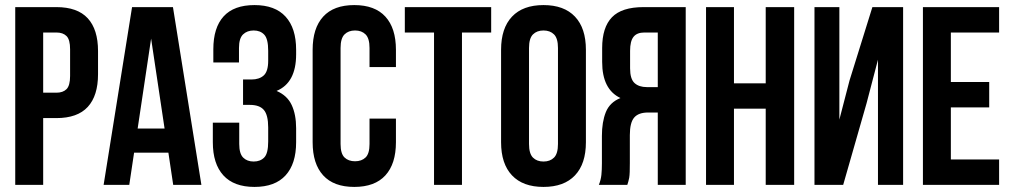

<svg xmlns="http://www.w3.org/2000/svg" viewBox="-20 -728 3982 756"><path d="M202 -700Q285 -700 325.5 -656Q366 -612 366 -527V-436Q366 -351 325.5 -307Q285 -263 202 -263H150V0H40V-700ZM150 -600V-363H202Q228 -363 242 -377Q256 -391 256 -429V-534Q256 -572 242 -586Q228 -600 202 -600Z M773 0H662L643 -127H508L489 0H388L500 -700H661ZM522 -222H628L575 -576Z M1036 -528Q1036 -575 1020.5 -591.5Q1005 -608 979 -608Q953 -608 937 -592.5Q921 -577 921 -539V-482H820V-534Q820 -619 860.5 -663.5Q901 -708 982 -708Q1063 -708 1104.5 -662.5Q1146 -617 1146 -532V-514Q1146 -402 1069 -370Q1111 -352 1128.5 -314.5Q1146 -277 1146 -223V-168Q1146 -83 1104.5 -37.5Q1063 8 982 8Q901 8 859.5 -37.5Q818 -83 818 -168V-245H922V-161Q922 -123 937.5 -107.5Q953 -92 979 -92Q1005 -92 1020.5 -108Q1036 -124 1036 -171V-226Q1036 -275 1019 -295Q1002 -315 964 -315H937V-415H970Q1001 -415 1018.5 -431Q1036 -447 1036 -489Z M1539 -261V-168Q1539 -83 1497.5 -37.5Q1456 8 1375 8Q1294 8 1252.5 -37.5Q1211 -83 1211 -168V-532Q1211 -617 1252.5 -662.5Q1294 -708 1375 -708Q1456 -708 1497.5 -662.5Q1539 -617 1539 -532V-464H1435V-539Q1435 -577 1419.5 -592.5Q1404 -608 1378 -608Q1352 -608 1336.5 -592.5Q1321 -577 1321 -539V-161Q1321 -123 1336.5 -108Q1352 -93 1378 -93Q1404 -93 1419.5 -108Q1435 -123 1435 -161V-261Z M1574 -700H1914V-600H1799V0H1689V-600H1574Z M2063 -161Q2063 -123 2078.5 -107.5Q2094 -92 2120 -92Q2146 -92 2161.5 -107.5Q2177 -123 2177 -161V-539Q2177 -577 2161.5 -592.5Q2146 -608 2120 -608Q2094 -608 2078.5 -592.5Q2063 -577 2063 -539ZM1953 -532Q1953 -617 1996 -662.5Q2039 -708 2120 -708Q2201 -708 2244 -662.5Q2287 -617 2287 -532V-168Q2287 -83 2244 -37.5Q2201 8 2120 8Q2039 8 1996 -37.5Q1953 -83 1953 -168Z M2338 0Q2346 -20 2348 -39.5Q2350 -59 2350 -85V-193Q2350 -248 2365.5 -286.5Q2381 -325 2423 -342Q2351 -376 2351 -484V-539Q2351 -620 2389.5 -660Q2428 -700 2514 -700H2680V0H2570V-285H2532Q2494 -285 2477 -265Q2460 -245 2460 -196V-86Q2460 -65 2459.5 -51Q2459 -37 2457.5 -28Q2456 -19 2454 -13Q2452 -7 2450 0ZM2517 -600Q2488 -600 2474.5 -583Q2461 -566 2461 -528V-459Q2461 -417 2478.5 -401Q2496 -385 2527 -385H2570V-600Z M2870 0H2760V-700H2870V-400H2995V-700H3107V0H2995V-300H2870Z M3300 0H3187V-700H3285V-257L3325 -411L3415 -700H3536V0H3437V-493L3392 -321Z M3724 -405H3875V-305H3724V-100H3914V0H3614V-700H3914V-600H3724Z"/></svg>

Font: SVN-Bebas Neue
Style: Bold
Weight: 700
Designer: Ryoichi Tsunekawa
Foundry: Ryoichi Tsunekawa
Version: Version 1.300; ttfautohint (v1.7.9-c794)